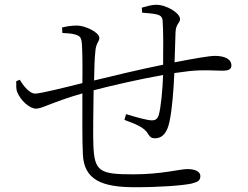

<svg xmlns="http://www.w3.org/2000/svg" viewBox="-20 -776 1040 804"><path d="M575 -723C600 -721 621 -719 635 -716C653 -712 660 -704 661 -689C664 -649 664 -567 663 -505C568 -486 435 -454 374 -439C375 -489 376 -532 379 -557C381 -597 396 -600 396 -617C396 -642 334 -669 303 -669C277 -669 258 -665 240 -661L241 -638C259 -637 284 -636 299 -630C315 -625 321 -619 323 -590C325 -564 326 -500 325 -428C261 -412 150 -384 127 -384C104 -384 78 -416 63 -442L48 -436C48 -419 47 -402 52 -391C66 -355 104 -321 131 -321C157 -321 197 -348 325 -385C325 -289 324 -187 327 -131C331 -23 406 8 545 8C651 8 742 1 781 -7C809 -14 819 -20 819 -39C819 -58 796 -68 765 -68C731 -68 660 -46 537 -46C397 -46 375 -58 371 -169C369 -215 371 -311 372 -398C441 -416 561 -444 663 -462C661 -403 654 -327 645 -295C639 -276 629 -272 616 -272C598 -272 550 -285 508 -298L501 -274C540 -259 584 -245 600 -215C610 -199 617 -197 629 -197C662 -197 681 -223 690 -268C700 -313 707 -397 710 -470L770 -478C835 -485 873 -480 911 -480C936 -480 949 -485 949 -502C949 -529 920 -542 880 -542C856 -542 788 -530 711 -515L715 -640C716 -676 734 -680 734 -696C734 -721 678 -756 634 -756C615 -756 596 -750 574 -744Z"/></svg>

Font: Noto Serif CJK TC Light
Style: Regular
Weight: 300
Designer: Ryoko NISHIZUKA 西塚涼子 (kana & ideographs); Frank Grießhammer (Latin, Greek & Cyrillic); Wenlong ZHANG 张文龙 (bopomofo); San
Foundry: Adobe
Version: Version 2.001;hotconv 1.1.0;makeotfexe 2.6.0